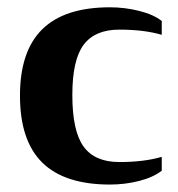

<svg xmlns="http://www.w3.org/2000/svg" viewBox="-20 -491 484 521"><path d="M278.3 9.8Q155.3 9.8 94.7 -49.8Q34.2 -109.4 34.2 -231.4Q34.2 -352.1 94.7 -411.6Q155.3 -471.2 278.3 -471.2Q318.8 -471.2 357.7 -461.4Q396.5 -451.7 418.9 -434.1V-396.5Q371.1 -410.6 303.7 -410.6Q237.8 -410.6 207 -369.6Q176.3 -328.6 176.3 -233.4Q176.3 -135.3 206.8 -93.3Q237.3 -51.3 303.7 -51.3Q371.1 -51.3 418.9 -65.4V-27.8Q396 -9.8 357.7 0Q319.3 9.8 278.3 9.8Z"/></svg>

Font: Liberation Serif
Style: Bold
Weight: 700
Designer: Steve Matteson
Foundry: Ascender Corporation
Version: Version 2.1.5